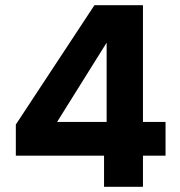

<svg xmlns="http://www.w3.org/2000/svg" viewBox="-20 -720 692 740"><path d="M381 0V-120H41V-240L344 -700H531V-250H618V-120H531V0ZM200 -250H391V-554H390Z"/></svg>

Font: DM Sans 28pt Black
Style: Regular
Weight: 900
Version: Version 4.004;gftools[0.9.30]